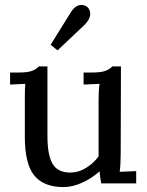

<svg xmlns="http://www.w3.org/2000/svg" viewBox="-20 -740 598 781"><path d="M21 0ZM534 6H392Q387 -18 385 -43Q354 -15 314.5 3Q275 21 238 21Q158 21 119.5 -26Q81 -73 81 -184V-345Q81 -380 83 -399L21 -396V-445H55Q92 -445 109.5 -451.5Q127 -458 138 -470H173V-186Q173 -109 194 -73.5Q215 -38 266 -38Q299 -38 330 -57Q361 -76 381 -104V-335Q381 -374 385 -399L320 -396V-445H353Q390 -445 408 -451.5Q426 -458 437 -470H472L471 -120Q471 -74 467 -41L534 -44ZM311 -720Q289 -720 270 -693L186 -558L214 -535L326 -641Q347 -663 347 -684Q347 -700 335 -712Q323 -720 311 -720Z"/></svg>

Font: Sumana
Style: Regular
Weight: 400
Designer: Cyreal, Alexei Vanyashin (Devanagari), Olga Karpushina (Latin)
Foundry: Cyreal
Version: Version 1.015;PS 001.015;hotconv 1.0.70;makeotf.lib2.5.58329